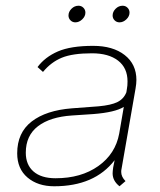

<svg xmlns="http://www.w3.org/2000/svg" viewBox="-20 -640 560 670"><path d="M404 -50Q403 -47 403 -40Q403 -23 418 -8L397 10Q373 -9 373 -35Q373 -42 375 -56L380 -81Q310 10 169 10Q112 10 76 -20.5Q40 -51 40 -105Q40 -177 90.5 -216Q141 -255 231 -262L324 -269Q368 -273 390 -284Q412 -295 421 -318L423 -331Q425 -340 425 -356Q425 -403 392 -428.5Q359 -454 301 -454Q233 -454 195.5 -438.5Q158 -423 130 -389L111 -406Q137 -441 182 -460.5Q227 -480 305 -480Q374 -480 415 -448Q456 -416 456 -361Q456 -348 453 -331ZM412 -267Q382 -248 306 -242L231 -237Q155 -232 112.5 -199.5Q70 -167 70 -107Q70 -65 97 -41.5Q124 -18 174 -18Q263 -18 323 -60.5Q383 -103 396 -174ZM219 -586Q219 -599 229.5 -609.5Q240 -620 254 -620Q264 -620 271 -613Q278 -606 278 -596Q278 -583 267 -572.5Q256 -562 243 -562Q233 -562 226 -569Q219 -576 219 -586ZM373 -586Q373 -599 383.5 -609.5Q394 -620 408 -620Q418 -620 425 -613Q432 -606 432 -596Q432 -583 421 -572.5Q410 -562 397 -562Q387 -562 380 -569Q373 -576 373 -586Z"/></svg>

Font: KoHo ExtraLight
Style: Italic
Weight: 275
Italic angle: -10°
Version: Version 1.000; ttfautohint (v1.6)